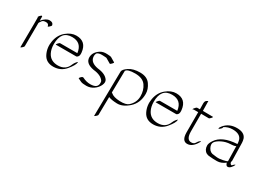

<svg xmlns="http://www.w3.org/2000/svg" viewBox="-33 -1119 2736 2030"><g transform="rotate(30 1335.0 -104.5)"><path d="M116.2 -319.8Q163.1 -375.5 206.3 -375.5Q249.5 -375.5 254.4 -342.8Q255.4 -335.4 237.8 -319.3Q220.2 -303.2 219.2 -310.5Q215.3 -340.3 182.1 -340.3Q148.9 -340.3 136.5 -324.2Q124 -308.1 120.1 -300.3Q115.2 -291 115.7 -290Q116.2 -289.1 116.2 -288.6L114.3 -7.8Q114.3 0.5 96.7 16.1Q79.1 31.7 79.1 23.4L81.1 -257.3Q81.1 -258.3 81.3 -260.3Q81.5 -262.2 81.1 -263.2V-339.4Q72.3 -342.8 88.6 -360.4Q105 -377.9 110.6 -375.7Q116.2 -373.5 116.2 -372.1Z M390.6 -78.1Q427.7 -3.9 520 -5.1Q612.3 -6.3 644.5 -88.9Q653.3 -110.8 669.7 -129.9Q686 -148.9 685.5 -141.1Q684.6 -106 628.4 -38.3Q572.3 29.3 483.2 30.5Q394 31.7 357.9 -39.8Q321.8 -111.3 336.9 -195.1Q352.1 -278.8 411.4 -328.1Q470.7 -377.4 532.7 -377Q653.8 -377 667.5 -251Q671.4 -216.3 660.4 -200.9Q649.4 -185.5 637.7 -185.5H392.1Q383.8 -185.5 399.2 -203.4Q414.6 -221.2 422.9 -221.2H632.3Q618.2 -341.8 501.5 -341.8Q368.7 -342.8 368.7 -179.7Q369.1 -120.1 390.6 -78.1Z M817.9 -29.3Q866.2 -4.4 915 -4.9Q1001.5 -5.4 1001.5 -68.4Q1001.5 -87.9 996.6 -94.7Q962.9 -145 869.6 -154.3Q763.7 -173.3 763.7 -247.6Q764.2 -311.5 831.1 -353.5Q862.3 -373 909.7 -370.6Q957 -368.2 960.4 -364.7L1017.1 -331.1Q1022.5 -328.1 1005.9 -310.5Q989.3 -293 983.9 -296.4L926.8 -330.1Q926.3 -330.1 923.8 -331.8Q921.4 -333.5 876.2 -335.4Q831.1 -337.4 810.1 -320.8Q796.4 -302.2 799.3 -270.5Q807.1 -206.5 901.4 -189.5Q996.6 -179.7 1031.2 -128.4Q1047.9 -103 1029.8 -63.2Q1011.7 -23.4 972.7 3.4Q933.6 30.3 886.2 30.5Q838.9 30.8 818.4 21.5Q797.9 12.2 778.3 2.4Q773.4 -1 789.8 -18.1Q806.2 -35.2 817.9 -29.3Z M1156.2 -43Q1158.7 -43.5 1164.6 -38.1Q1197.3 -9.3 1273.4 -6.3Q1349.6 -3.4 1379.9 -30.8Q1438.5 -84.5 1438.7 -158.7Q1439 -232.9 1401.1 -286.9Q1363.3 -340.8 1270.8 -341.1Q1178.2 -341.3 1160.6 -309.6ZM1155.8 12.2 1152.3 231Q1152.3 239.3 1134.8 254.6Q1117.2 270 1117.2 261.7L1125.5 -280.8Q1126 -307.6 1176.8 -342Q1227.5 -376.5 1312.3 -376.2Q1397 -376 1435.5 -320.8Q1474.1 -265.6 1474.1 -209.5Q1474.1 -98.6 1401.9 -33.2Q1329.6 32.2 1259.3 29.8Q1189 27.3 1155.8 12.2Z M1610.4 -78.1Q1647.5 -3.9 1739.7 -5.1Q1832 -6.3 1864.3 -88.9Q1873 -110.8 1889.4 -129.9Q1905.8 -148.9 1905.3 -141.1Q1904.3 -106 1848.1 -38.3Q1792 29.3 1702.9 30.5Q1613.8 31.7 1577.6 -39.8Q1541.5 -111.3 1556.6 -195.1Q1571.8 -278.8 1631.1 -328.1Q1690.4 -377.4 1752.4 -377Q1873.5 -377 1887.2 -251Q1891.1 -216.3 1880.1 -200.9Q1869.1 -185.5 1857.4 -185.5H1611.8Q1603.5 -185.5 1618.9 -203.4Q1634.3 -221.2 1642.6 -221.2H1852.1Q1837.9 -341.8 1721.2 -341.8Q1588.4 -342.8 1588.4 -179.7Q1588.9 -120.1 1610.4 -78.1Z M2051.3 -355Q2050.8 -393.1 2050.3 -422.9Q2049.8 -452.6 2064.2 -463.4Q2078.6 -474.1 2081.3 -474.1Q2084 -474.1 2084.7 -473.6Q2085.4 -473.1 2085.7 -471.9Q2085.9 -470.7 2085.9 -469.5Q2085.9 -468.3 2085.4 -466.1Q2085 -463.9 2085 -462.4L2086.9 -356.4L2209.5 -355Q2217.8 -355 2202.1 -337.2Q2186.5 -319.3 2178.2 -319.8Q2132.3 -320.3 2085.9 -320.8V-105Q2086.4 -5.9 2145.5 -5.9Q2179.2 -5.9 2191.9 -29.3Q2204.6 -52.7 2220.2 -63Q2235.8 -73.2 2228.5 -59.1Q2180.7 29.3 2116 29.3Q2051.3 29.3 2050.8 -73.7V-319.8H1995.1Q1982.4 -312.5 1983.4 -316.9L1983.9 -318.4Q1983.9 -323.2 1989.5 -329.6Q1995.1 -335.9 2003.4 -345.5Q2011.7 -355 2020 -355Z M2607.9 25.4Q2588.4 25.4 2579.6 -8.8Q2531.2 28.8 2482.2 29.3Q2433.1 29.8 2393.6 25.4Q2342.3 25.4 2318.8 -17.1Q2308.6 -37.6 2308.6 -63.7Q2308.6 -89.8 2333.5 -127.9Q2397.5 -225.6 2578.6 -235.4Q2578.1 -260.7 2570.8 -285.2Q2549.8 -344.7 2459 -344.7Q2401.9 -344.7 2358.9 -314.5Q2357.9 -312 2358.2 -306.4Q2358.4 -300.8 2340.6 -285.4Q2322.8 -270 2322.8 -278.3Q2322.8 -293 2343.8 -316.4Q2398.9 -379.9 2491.5 -379.9Q2584 -379.9 2606 -317.9Q2613.3 -293 2613.8 -271.5L2618.7 -50.8Q2618.7 -46.4 2613.8 -40Q2617.2 -9.8 2638.7 -9.8Q2646 -19.5 2659.4 -30.3Q2672.9 -41 2668.9 -29.3Q2664.1 -15.6 2646.5 4.6Q2628.9 24.9 2607.9 25.4ZM2579.1 -210.9Q2566.4 -199.7 2513.9 -197.8Q2461.4 -195.8 2413.8 -172.6Q2366.2 -149.4 2348.4 -122.3Q2330.6 -95.2 2353.3 -52.5Q2376 -9.8 2424.8 -9.8Q2424.8 -9.8 2456.1 -5.9Q2487.8 -2.4 2530.8 -11.5Q2573.7 -20.5 2583 -27.8Z"/></g></svg>

Font: ML-NILA06_NewLipi
Style: Regular
Weight: 400
Designer: CLT@C-DIT
Version: Version ML-NILA06_NewLipi 2.